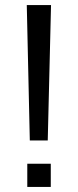

<svg xmlns="http://www.w3.org/2000/svg" viewBox="-20 -740 309 760"><path d="M86 -720H182L169 -184H98ZM88 -92H181V0H88Z"/></svg>

Font: Telex
Style: Regular
Weight: 400
Designer: Andres Torresi
Foundry: Andres Torresi
Version: Version 1.100